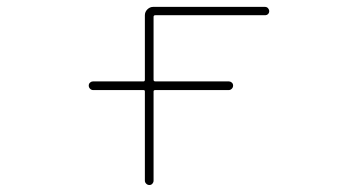

<svg xmlns="http://www.w3.org/2000/svg" viewBox="-20 -564 1040 561"><path d="M403.3 -36.1V-296.9Q403.3 -300.8 399.4 -300.8H252Q247.1 -300.8 243.2 -304.7Q239.3 -308.6 239.3 -314Q239.3 -319.3 243.2 -322.8Q247.1 -326.2 252 -326.2H399.4Q403.3 -326.2 403.3 -331.1V-519.5Q403.3 -529.3 410.6 -536.6Q418 -543.9 427.7 -543.9H753.9Q759.8 -543.9 763.2 -540Q766.6 -536.1 766.6 -531.2Q766.6 -526.4 763.2 -522.9Q759.8 -519.5 753.9 -519.5H433.6Q428.7 -519.5 428.7 -514.6V-331.1Q428.7 -326.2 433.6 -326.2H648.4Q653.3 -326.2 657.2 -322.8Q661.1 -319.3 661.1 -314Q661.1 -308.6 657.2 -304.7Q653.3 -300.8 648.4 -300.8H433.6Q428.7 -300.8 428.7 -296.9V-36.1Q428.7 -31.2 425.3 -27.3Q421.9 -23.4 416.5 -23.4Q411.1 -23.4 407.2 -27.3Q403.3 -31.2 403.3 -36.1Z"/></svg>

Font: Rounded-X Mgen+ 1m thin
Style: Regular
Weight: 100
Designer: [Source Han Sans]
Ryoko NISHIZUKA  (kana & ideographs); Paul D. Hunt (Latin, Greek & Cyrillic); Wenlong ZHANG  (bopomofo
Version: Version 1.059.20150602